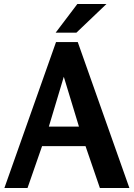

<svg xmlns="http://www.w3.org/2000/svg" viewBox="-20 -943 671 963"><path d="M370 -732 629 0H481L409 -210H191L118 0H2L261 -732ZM300 -558 225 -308H376ZM368 -923H514L363 -779H259Z"/></svg>

Font: Rosario Light
Style: Bold
Weight: 700
Version: Version 1.101; ttfautohint (v1.8.1.43-b0c9)